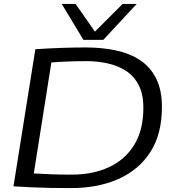

<svg xmlns="http://www.w3.org/2000/svg" viewBox="-20 -953 890 983"><path d="M344 10Q283 10 234.5 9Q186 8 142 6Q98 4 49 1L161 -701Q294 -710 421 -710Q502 -710 573 -695Q644 -680 697 -645Q750 -610 779.5 -551Q809 -492 809 -405Q809 -267 750 -175Q691 -83 586 -36.5Q481 10 344 10ZM349 -59Q455 -59 537.5 -97Q620 -135 667 -211Q714 -287 714 -401Q714 -471 690 -517.5Q666 -564 624.5 -590.5Q583 -617 531 -628.5Q479 -640 423 -640Q373 -640 323 -638Q273 -636 243 -633L153 -65Q203 -62 247 -60.5Q291 -59 349 -59ZM680 -933 509 -749H407L296 -933H367L466 -791L608 -933Z"/></svg>

Font: Georama Extended
Style: Italic
Weight: 400
Width: 7
Italic angle: -9°
Designer: Jean-Baptiste Levee
Foundry: Production Type
Version: Version 1.000